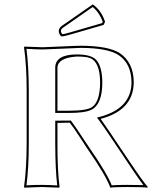

<svg xmlns="http://www.w3.org/2000/svg" viewBox="-20 -863 727 886"><path d="M245.1 -295.9V-200.2Q245.1 -71.3 254.9 0L252.9 2.9Q251.5 2.9 172.9 0Q172.9 0 91.8 2.9L90.8 0Q102.5 -81.5 103 -200.2V-444.8Q103 -559.6 90.8 -645L92.8 -647.9Q94.2 -647.9 176.8 -645Q192.4 -645 272 -648.9Q340.8 -652.3 353 -651.9Q479.5 -651.4 532.2 -618.2Q596.7 -574.7 597.2 -482.9Q595.7 -354 444.3 -314.5Q461.9 -291 580.1 -114.3Q637.2 -28.8 662.1 0L660.2 2.9Q639.6 0 566.9 0Q508.3 0 488.8 2.9Q471.2 -49.8 383.8 -175.8Q373.5 -190.4 353 -223.1Q318.8 -275.9 301.8 -296.9Q278.3 -295.9 245.1 -295.9ZM334 -602.1Q249 -596.2 245.1 -553.2V-352.1H298.8Q379.9 -352.1 405.3 -369.1Q441.4 -395 441.9 -481.9Q441.9 -578.1 394 -595.7Q375 -602.1 334 -602.1ZM408.2 -842.8Q448.2 -814.5 464.8 -762.2L458 -748L306.2 -704.1Q274.9 -695.3 267.1 -694.8Q256.8 -694.8 252 -713.9Q251 -717.8 251 -720.2Q252.4 -734.4 266.1 -744.1ZM234.9 -306.2H245.1Q279.3 -306.2 301.3 -306.6L306.2 -307.1L309.6 -303.2Q321.8 -288.1 378.4 -202.1Q386.2 -189.9 392.1 -181.6Q473.1 -64.9 495.6 -7.8Q518.1 -9.8 566.9 -9.8Q617.2 -9.8 641.6 -8.8Q619.1 -37.1 502.4 -212.9Q459.5 -277.3 436.5 -308.6L427.2 -320.3L441.9 -324.2Q585.9 -362.8 586.9 -482.9Q585.9 -570.3 526.4 -609.4Q475.6 -641.6 353 -642.1Q341.8 -642.1 273.9 -638.7Q193.4 -634.8 176.8 -634.8Q147.9 -634.8 102.1 -637.7Q112.8 -553.2 112.8 -444.8V-200.2Q112.8 -87.4 102.1 -7.8Q145 -10.3 172.9 -9.8Q201.2 -9.8 244.1 -7.3Q235.4 -78.6 234.9 -200.2ZM334 -611.8Q399.4 -611.8 423.3 -587.4Q451.7 -556.6 452.1 -481.9Q452.1 -381.3 400.9 -356Q371.1 -341.8 298.8 -341.8H234.9V-553.2Q237.3 -611.3 334 -611.8ZM407.7 -830.6 271.5 -735.8Q260.7 -728.5 261.2 -720.2Q261.7 -711.4 268.1 -705.1Q275.9 -705.6 303.2 -713.4L451.2 -756.3L454.1 -762.7Q438.5 -805.7 407.7 -830.6Z"/></svg>

Font: Linux Biolinum Outline O
Style: Bold
Weight: 700
Designer: Philipp H. Poll
Foundry: Philipp H. Poll
Version: Version 0.9.2